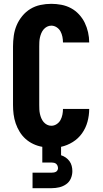

<svg xmlns="http://www.w3.org/2000/svg" viewBox="-20 -763 540 1003"><path d="M150 220V139H250Q256 139 261.5 138Q267 137 272 134.5Q277 132 280 126.5Q283 121 283 116Q283 109 280.5 103Q278 97 273.5 93Q269 89 262.5 87.5Q256 86 250 86H201V4Q177 0 154.5 -10.5Q132 -21 114 -37Q96 -53 83 -74Q70 -95 62 -118.5Q54 -142 51 -166Q48 -190 48 -215V-520Q48 -548 52 -576.5Q56 -605 67 -631Q78 -657 96.5 -679.5Q115 -702 139 -716.5Q163 -731 191 -737Q219 -743 248 -743Q274 -743 300.5 -738Q327 -733 350.5 -720.5Q374 -708 392.5 -688Q411 -668 422.5 -644.5Q434 -621 440 -594.5Q446 -568 446 -541H309Q309 -556 306 -571Q303 -586 296 -599Q289 -612 276 -620.5Q263 -629 248 -629Q236 -629 225.5 -623.5Q215 -618 207.5 -609Q200 -600 195.5 -589Q191 -578 188.5 -566.5Q186 -555 185.5 -543.5Q185 -532 185 -520V-215Q185 -203 185.5 -191.5Q186 -180 188.5 -168.5Q191 -157 195.5 -146Q200 -135 207.5 -126Q215 -117 225.5 -111.5Q236 -106 248 -106Q263 -106 276 -114.5Q289 -123 296 -136Q303 -149 306 -164Q309 -179 309 -194H446Q446 -160 437 -127Q428 -94 408.5 -66.5Q389 -39 360 -21Q331 -3 299 4V48Q312 52 323.5 60Q335 68 343 79Q351 90 354.5 103.5Q358 117 358 131Q358 151 350 169.5Q342 188 325.5 199.5Q309 211 289.5 215.5Q270 220 250 220Z"/></svg>

Font: Iosevka SS18 Heavy
Style: Regular
Weight: 900
Monospace: yes
Designer: Belleve Invis
Foundry: Belleve Invis
Version: Version 25.1.1; ttfautohint (v1.8.4)